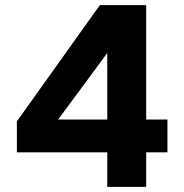

<svg xmlns="http://www.w3.org/2000/svg" viewBox="-20 -730 720 750"><path d="M399 0V-135H46V-256L370 -710H551V-263H634V-135H551V0ZM207 -263H399V-523Z"/></svg>

Font: Geist
Style: Bold
Weight: 400
Designer: Basement.studio, Andrés Briganti, Mateo Zaragoza
Foundry: Basement.studio, Vercel, Andrés Briganti, Guido Ferreyra, Mateo Zaragoza
Version: Version 1.401